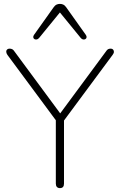

<svg xmlns="http://www.w3.org/2000/svg" viewBox="-20 -961 617 987"><path d="M288 6Q278 6 272.5 0Q267 -6 267 -17V-367L278 -328L18 -679Q12 -688 12 -695.5Q12 -703 17 -707Q22 -711 29 -711Q37 -711 43 -708Q49 -705 54 -697L297 -368H282L525 -697Q530 -705 535.5 -708Q541 -711 549 -711Q556 -711 560.5 -707Q565 -703 565.5 -695.5Q566 -688 559 -679L299 -328L309 -367V-17Q309 6 288 6ZM181 -766Q175 -759 168.5 -758Q162 -757 157 -760Q152 -763 151 -769Q150 -775 155 -782L256 -924Q263 -934 271 -937.5Q279 -941 288 -941Q297 -941 305 -937.5Q313 -934 320 -924L421 -782Q426 -775 425 -769Q424 -763 419 -760Q414 -757 407.5 -758Q401 -759 395 -766L288 -897Z"/></svg>

Font: Nunito ExtraLight
Style: Regular
Weight: 200
Designer: Vernon Adams
Foundry: Vernon Adams
Version: Version 3.602